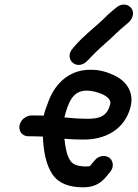

<svg xmlns="http://www.w3.org/2000/svg" viewBox="-20 -780 588 820"><path d="M355.2 -522.4C381.3 -550.3 404.1 -572.7 434.9 -599.3C461.5 -622.3 488.8 -651.6 510.4 -668.1C510.8 -668.4 511.4 -668.9 511.9 -669.3L528.3 -683.5C537.4 -690.8 545.6 -703.5 547.5 -715.5C553.6 -754.1 509 -775.4 477.2 -748L460.4 -734.3C446.8 -723.2 434.4 -711.6 419.4 -696.2C383.2 -661.7 336 -626.3 299.2 -583.3L291.3 -574.1C249.7 -529.5 308.3 -471.6 355.2 -522.4ZM254.8 -278.6C273.6 -350.8 294 -393 350.8 -393C388.7 -393 460 -369.3 450.8 -334.8C437.9 -286.9 410.5 -270.3 344.4 -273C316.4 -273 285.3 -275.5 254.8 -278.6ZM154 -197C156.8 -197 159.3 -196.9 163 -196.8C166 -135.9 175.1 -78.1 204.3 -34.9C230.7 3.6 276 20 335.9 20C377.6 20 408.8 5.8 435.2 -27.3L449.6 -44.8C470.4 -68.7 461.4 -96 446.3 -106.8C431.8 -117 403.5 -118.4 384.2 -95L368.3 -76.1C366.4 -73.8 365 -71.9 363.4 -70.1C361 -69.8 357 -69.5 348.1 -69C312.2 -69.2 291.9 -77.2 281.5 -92.2C266.2 -114.1 259.4 -145.9 255.1 -187.5C279.4 -185.4 305.9 -184 328.5 -184C427.8 -180.9 514.3 -226.6 538.2 -326C554.6 -396 508.1 -440.7 465.8 -459.1C440.5 -470.8 404.7 -483.6 363.2 -482C269.6 -481.4 209.6 -415.8 183.6 -337.8C177.1 -320.7 171.1 -305.8 166.8 -286.2C155.5 -286.6 141.4 -287 131.1 -287H115.1C92.1 -287 67.3 -269 63.2 -243C59.3 -218.2 76.3 -198 101.1 -198H117.1C128.3 -198 140.7 -197 154 -197Z"/></svg>

Font: Just Breathe
Style: BdObl3
Weight: 400
Foundry: Cannot Into Space Fonts
Version: Version 0.72